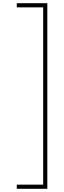

<svg xmlns="http://www.w3.org/2000/svg" viewBox="-20 -812 402 1201"><path d="M85 343H250V-766H85V-792H276V369H85Z"/></svg>

Font: Noto Sans Kannada Thin
Style: Regular
Weight: 100
Designer: Jelle Bosma - Monotype Design Team
Foundry: Monotype Imaging Inc.
Version: Version 2.005; ttfautohint (v1.8.4.7-5d5b)